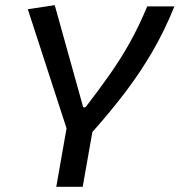

<svg xmlns="http://www.w3.org/2000/svg" viewBox="-20 -718 690 738"><path d="M196.3 0 235.8 -224.6 86.9 -682.6 190.4 -698.2 299.8 -305.7H308.6Q360.4 -372.6 402.3 -432.4Q444.3 -492.2 479.5 -555.2Q514.6 -618.2 545.9 -693.4H650.4Q611.8 -598.1 564.5 -517.3Q517.1 -436.5 460.2 -361.8Q403.3 -287.1 335 -210.4L297.9 0Z"/></svg>

Font: Cascadia Mono PL
Style: Italic
Weight: 400
Italic angle: -10°
Monospace: yes
Designer: Aaron Bell
Foundry: Saja Typeworks
Version: Version 2404.023; ttfautohint (v1.8.4)